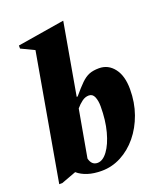

<svg xmlns="http://www.w3.org/2000/svg" viewBox="-140 -843 807 946"><g transform="rotate(-20 264.0 -370.0)"><path d="M230 10Q189 10 157.5 0Q126 -10 104 -29L26 0H10L126 -661L57 -694V-710L301 -750H304L238 -375H243Q274 -412 295 -432.5Q316 -453 337 -461.5Q358 -470 389 -470Q437 -470 467.5 -430.5Q498 -391 498 -321Q498 -251 476.5 -191Q455 -131 418 -86Q381 -41 332.5 -15.5Q284 10 230 10ZM296 -361Q277 -361 260 -348.5Q243 -336 228 -318L184 -71Q193 -34 224 -34Q252 -34 277 -68Q302 -102 317.5 -160Q333 -218 333 -291Q333 -320 324.5 -340.5Q316 -361 296 -361Z"/></g></svg>

Font: Spectral ExtraBold
Style: Italic
Weight: 800
Italic angle: -10°
Designer: Jean-Baptiste Levee
Foundry: Production Type
Version: Version 2.001